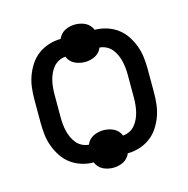

<svg xmlns="http://www.w3.org/2000/svg" viewBox="-95 -663 790 805"><g transform="rotate(-15 300.0 -260.0)"><path d="M300 51Q289 51 277.5 48.5Q266 46 256 41Q246 36 238 27Q230 18 226 8Q200 8 174.5 0Q149 -8 128 -23.5Q107 -39 92.5 -61Q78 -83 69 -107.5Q60 -132 57 -158Q54 -184 54 -210V-310Q54 -336 57 -362Q60 -388 69 -412.5Q78 -437 92.5 -459Q107 -481 128 -496.5Q149 -512 174.5 -520Q200 -528 226 -528Q230 -538 238 -547Q246 -556 256 -561Q266 -566 277.5 -568.5Q289 -571 300 -571Q311 -571 322.5 -568.5Q334 -566 344 -561Q354 -556 362 -547Q370 -538 374 -528Q400 -528 425.5 -520Q451 -512 472 -496.5Q493 -481 507.5 -459Q522 -437 531 -412.5Q540 -388 543 -362Q546 -336 546 -310V-210Q546 -184 543 -158Q540 -132 531 -107.5Q522 -83 507.5 -61Q493 -39 472 -23.5Q451 -8 425.5 0Q400 8 374 8Q370 18 362 27Q354 36 344 41Q334 46 322.5 48.5Q311 51 300 51ZM374 -69Q389 -70 403 -77Q417 -84 426.5 -95.5Q436 -107 442.5 -121Q449 -135 452.5 -150Q456 -165 457.5 -180Q459 -195 459 -210V-310Q459 -325 457.5 -340Q456 -355 452.5 -370Q449 -385 442.5 -399Q436 -413 426.5 -424.5Q417 -436 403 -443Q389 -450 374 -451Q370 -440 362 -431.5Q354 -423 344 -418Q334 -413 322.5 -410.5Q311 -408 300 -408Q289 -408 277.5 -410.5Q266 -413 256 -418Q246 -423 238 -431.5Q230 -440 226 -451Q211 -450 197 -443Q183 -436 173.5 -424.5Q164 -413 157.5 -399Q151 -385 147.5 -370Q144 -355 142.5 -340Q141 -325 141 -310V-210Q141 -195 142.5 -180Q144 -165 147.5 -150Q151 -135 157.5 -121Q164 -107 173.5 -95.5Q183 -84 197 -77Q211 -70 226 -69Q230 -80 238 -88.5Q246 -97 256 -102Q266 -107 277.5 -109.5Q289 -112 300 -112Q311 -112 322.5 -109.5Q334 -107 344 -102Q354 -97 362 -88.5Q370 -80 374 -69Z"/></g></svg>

Font: Iosevka HT Medium Extended
Style: Regular
Weight: 500
Width: 7
Monospace: yes
Designer: Belleve Invis
Foundry: Belleve Invis
Version: Version 32.3.0; ttfautohint (v1.8.4)